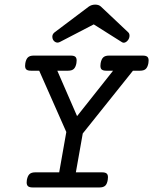

<svg xmlns="http://www.w3.org/2000/svg" viewBox="-20 -824 673 844"><path d="M633.3 -558.1Q633.3 -550.8 632.3 -546.4Q628.9 -528.3 620.6 -520.8Q612.3 -513.2 595.7 -513.2H564.5L343.8 -237.3L313.5 -66.4H428.7Q442.4 -66.4 448.5 -61.5Q454.6 -56.6 454.6 -44.9Q454.6 -37.6 453.6 -33.2Q450.7 -15.1 442.4 -7.6Q434.1 0 417.5 0H123.5Q109.9 0 103.5 -5.1Q97.2 -10.3 97.2 -22Q97.2 -25.4 98.1 -33.2Q101.6 -51.3 109.9 -58.8Q118.2 -66.4 134.8 -66.4H240.2L271.5 -243.7L152.3 -513.2H116.2Q102.5 -513.2 96.4 -518.1Q90.3 -522.9 90.3 -534.7Q90.3 -542 91.3 -546.4Q94.7 -564.5 103 -572Q111.3 -579.6 127.9 -579.6H291Q304.7 -579.6 310.8 -574.7Q316.9 -569.8 316.9 -558.1Q316.9 -550.8 315.9 -546.4Q312.5 -528.3 304.2 -520.8Q295.9 -513.2 279.3 -513.2H231.9L318.8 -313.5L477.1 -513.2H447.3Q433.6 -513.2 427.5 -518.1Q421.4 -522.9 421.4 -534.7Q421.4 -542 422.4 -546.4Q425.8 -564.5 434.1 -572Q442.4 -579.6 459 -579.6H607.4Q621.1 -579.6 627.2 -574.7Q633.3 -569.8 633.3 -558.1ZM423.8 -794.9 543.9 -681.6Q549.3 -676.3 549.3 -667.5Q549.3 -657.7 543.9 -649.4Q540 -643.6 534.7 -639.9Q529.3 -636.2 523.9 -636.2Q519.5 -636.2 515.1 -639.2L392.1 -716.8L242.7 -639.2Q236.8 -636.7 232.9 -636.7Q226.6 -636.7 221.2 -640.4Q215.8 -644 212.9 -649.9Q210 -655.8 210 -662.6Q210 -673.8 219.7 -681.6L370.1 -794.9Q382.8 -803.7 398.4 -803.7Q414.6 -803.7 423.8 -794.9Z"/></svg>

Font: Courier Prime
Style: Italic
Weight: 400
Italic angle: -10°
Designer: Alan Dague-Greene
Foundry: Quote-Unquote Apps
Version: Version 3.018